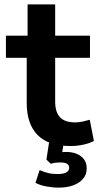

<svg xmlns="http://www.w3.org/2000/svg" viewBox="-20 -657 455 877"><path d="M302 10Q201 10 151.5 -40.5Q102 -91 102 -187V-393H7V-494H106V-637H232V-494H391V-393H232V-193Q232 -145 254 -121.5Q276 -98 323 -98Q340 -98 356.5 -101.5Q373 -105 390 -110L409 -13Q388 -2 359.5 4Q331 10 302 10ZM249 200Q220 200 191 194.5Q162 189 142 178L161 120Q179 128 198.5 133Q218 138 242 138Q268 138 282 131Q296 124 296 109Q296 97 286 91Q276 85 256 85Q247 85 236 86Q225 87 212 91L192 72L206 -19H273L261 60L229 46Q241 41 255 39Q269 37 282 37Q309 37 330 45.5Q351 54 363.5 70.5Q376 87 376 112Q376 140 359.5 159.5Q343 179 314.5 189.5Q286 200 249 200Z"/></svg>

Font: Nunito Sans 10pt
Style: Bold
Weight: 700
Designer: Vernon Adams
Foundry: Vernon Adams
Version: Version 3.101;gftools[0.9.27]